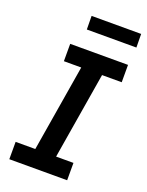

<svg xmlns="http://www.w3.org/2000/svg" viewBox="-169 -1009 838 1092"><g transform="rotate(20 250.0 -463.0)"><path d="M29 0V-105H148L235 -630H130V-735H480V-630H361L274 -105H379V0ZM191 -844 190 -926H490L491 -844Z"/></g></svg>

Font: Iosevka Extrabold Oblique
Style: Regular
Weight: 800
Italic angle: -9°
Monospace: yes
Designer: Belleve Invis
Foundry: Belleve Invis
Version: Version 32.5.0; ttfautohint (v1.8.4)